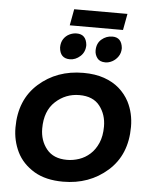

<svg xmlns="http://www.w3.org/2000/svg" viewBox="-58 -896 749 948"><g transform="rotate(5 317.0 -421.5)"><path d="M520 -767H256L271 -848H535ZM271 -600Q222 -600 218 -654Q218 -679 229.2 -696Q240.5 -713 258 -721.5Q275.5 -730 294 -730Q341 -730 346 -677Q346 -642.5 322.5 -621.2Q299 -600 271 -600ZM447 -600Q419 -600 406.5 -617Q394 -634 394 -654Q394 -690 417.5 -710Q441 -730 471 -730Q517 -730 522 -677Q522 -653 510.2 -635.8Q498.5 -618.5 481.2 -609.2Q464 -600 447 -600ZM290 5Q204.5 5 147.5 -28.5Q87.5 -64.5 60.2 -120.5Q33 -176.5 33 -241Q33 -379 123 -459Q213 -539 344 -539Q402.5 -539 447 -523.5Q491.5 -508 522.5 -480.8Q553.5 -453.5 572.5 -417.5Q601 -361.5 601 -294Q601 -155 510.5 -75Q420 5 290 5ZM300 -104Q330 -104 359.8 -114Q389.5 -124 413.8 -145.8Q438 -167.5 453 -201.8Q468 -236 468 -284Q468 -343 435 -385.5Q402 -428 334 -428Q266 -428 215.5 -381.5Q165 -335 165 -248Q165 -188 199 -146Q233 -104 300 -104Z"/></g></svg>

Font: Argentum Sans Medium
Style: Italic
Weight: 500
Italic angle: -11°
Designer: Julieta Ulanovsky (font), Cristiano Sobral (main changes and remaster)
Foundry: Julieta Ulanovsky (font), Cristiano Sobral (main changes and remaster)
Version: Version 2.007;June 15, 2022;FontCreator 14.0.0.2814 64-bit; 